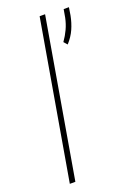

<svg xmlns="http://www.w3.org/2000/svg" viewBox="-145 -804 588 858"><g transform="rotate(-20 149.0 -375.0)"><path d="M187 -750 58.1 0H31.7L161.1 -750ZM297.9 -743.2 292 -706.1Q285.6 -672.9 272.7 -643.8Q259.8 -614.7 235.8 -588.4L221.2 -605Q237.8 -628.4 249 -652.6Q260.3 -676.8 266.1 -704.6L272.9 -743.2Z"/></g></svg>

Font: Roboto Condensed Thin
Style: Italic
Weight: 250
Italic angle: -12°
Designer: Christian Robertson
Foundry: Google
Version: Version 3.008; 2023